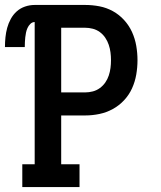

<svg xmlns="http://www.w3.org/2000/svg" viewBox="-28 -755 648 775"><path d="M62 0V-92H112V-666Q102 -666 94.5 -658.5Q87 -651 83 -642Q79 -633 77 -623.5Q75 -614 74 -604.5Q73 -595 72.5 -585Q72 -575 72 -565H-8Q-8 -585 -6 -604.5Q-4 -624 1 -642.5Q6 -661 15.5 -678.5Q25 -696 39.5 -709Q54 -722 73 -728.5Q92 -735 112 -735H316Q345 -735 373.5 -729.5Q402 -724 427.5 -710Q453 -696 473 -674Q493 -652 505 -625.5Q517 -599 522 -570Q527 -541 527 -512Q527 -483 522 -454Q517 -425 505 -398.5Q493 -372 473 -350.5Q453 -329 427.5 -315Q402 -301 373.5 -295Q345 -289 316 -289H219V-92H293V0ZM316 -382Q331 -382 346.5 -386Q362 -390 375 -399.5Q388 -409 397 -422Q406 -435 411 -450Q416 -465 418 -480.5Q420 -496 420 -512Q420 -528 418 -543.5Q416 -559 411 -574Q406 -589 397 -602.5Q388 -616 375 -625.5Q362 -635 346.5 -639Q331 -643 316 -643H219V-382Z"/></svg>

Font: Iosevka Etoile Semibold
Style: Regular
Weight: 600
Designer: Belleve Invis
Foundry: Belleve Invis
Version: Version 22.1.2; ttfautohint (v1.8.4)